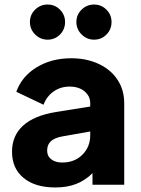

<svg xmlns="http://www.w3.org/2000/svg" viewBox="-20 -815 623 847"><path d="M33 -146Q33 -216 81.5 -260.5Q130 -305 227 -321L378 -345V-360Q378 -391 353 -412Q328 -433 287 -433Q247 -433 216.5 -411.5Q186 -390 172 -353L52 -410Q76 -478 141.5 -518Q207 -558 294 -558Q362 -558 415.5 -533Q469 -508 498.5 -463Q528 -418 528 -360V0H388V-51Q356 -19 316 -3.5Q276 12 224 12Q135 12 84 -30Q33 -72 33 -146ZM254 -98Q309 -98 343.5 -132.5Q378 -167 378 -218V-235L254 -213Q221 -207 204.5 -192Q188 -177 188 -151Q188 -126 206.5 -112Q225 -98 254 -98ZM112 -718Q112 -750 135 -772.5Q158 -795 190 -795Q222 -795 244.5 -772.5Q267 -750 267 -718Q267 -685 244.5 -662.5Q222 -640 190 -640Q158 -640 135 -663Q112 -686 112 -718ZM395 -795Q427 -795 449.5 -772.5Q472 -750 472 -718Q472 -685 449.5 -662.5Q427 -640 395 -640Q363 -640 340 -663Q317 -686 317 -718Q317 -750 340 -772.5Q363 -795 395 -795Z"/></svg>

Font: Eudoxus Sans ExtraBold
Style: Regular
Weight: 800
Designer: Stijn de Vries
Foundry: tokotype
Version: Version 2.005